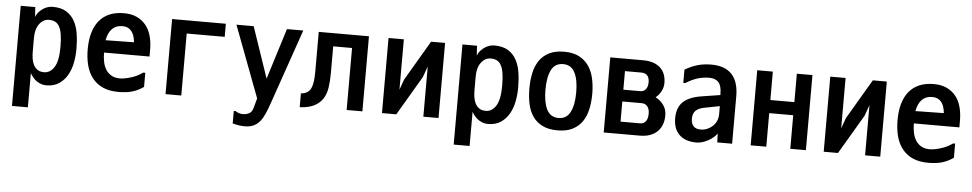

<svg xmlns="http://www.w3.org/2000/svg" viewBox="-39 -842 6579 1299"><g transform="rotate(5 3250.0 -192.0)"><path d="M168 -225Q168 -201 171.5 -177Q175 -153 185 -134Q195 -115 212 -103.5Q229 -92 256 -92Q298 -92 325 -134.5Q352 -177 352 -271Q352 -322 346.5 -356Q341 -390 329.5 -410.5Q318 -431 300.5 -439.5Q283 -448 259 -448Q221 -448 194.5 -413Q168 -378 168 -319ZM278 -5Q247 -5 218 -23Q189 -41 168 -78V154H60V-526H159L163 -460Q171 -480 184.5 -494.5Q198 -509 213.5 -519Q229 -529 245.5 -533.5Q262 -538 276 -538Q333 -538 369 -516Q405 -494 425.5 -456.5Q446 -419 453.5 -370.5Q461 -322 461 -268Q461 -221 452 -174Q443 -127 421.5 -89.5Q400 -52 365 -28.5Q330 -5 278 -5Z M758 -449Q672 -449 652 -344L845 -347Q835 -449 758 -449ZM761 -537Q812 -537 849 -519.5Q886 -502 910.5 -471.5Q935 -441 946.5 -398.5Q958 -356 958 -307V-260H649Q649 -225 655.5 -195Q662 -165 676.5 -143Q691 -121 714 -108Q737 -95 771 -95Q787 -95 807 -99Q827 -103 848 -109.5Q869 -116 889 -126Q909 -136 925 -148H939V-52Q902 -26 862.5 -14.5Q823 -3 769 -3Q707 -3 663.5 -22.5Q620 -42 591.5 -78Q563 -114 550 -163.5Q537 -213 537 -273Q537 -334 550.5 -382.5Q564 -431 591.5 -465.5Q619 -500 661 -518.5Q703 -537 761 -537Z M1088 -526H1453V-437H1195V-16H1088Z M1558 57H1570Q1580 64 1593.5 68.5Q1607 73 1621 73Q1644 73 1663.5 63Q1683 53 1691 21L1708 -41L1525 -526H1642L1760 -180L1868 -526H1979L1803 -18Q1789 23 1775 55Q1761 87 1743 109Q1725 131 1700.5 142.5Q1676 154 1641 154Q1623 154 1603.5 151.5Q1584 149 1558 142Z M2000 -101Q2026 -103 2042.5 -113.5Q2059 -124 2068 -143.5Q2077 -163 2080.5 -191Q2084 -219 2084 -257V-526H2425V-16H2318V-437H2190V-255Q2190 -202 2183.5 -157.5Q2177 -113 2156.5 -81Q2136 -49 2098.5 -29.5Q2061 -10 2000 -7Z M2662 -184 2688 -256 2847 -526H2942V-16H2839V-357L2812 -282L2655 -16H2558V-526H2662Z M3168 -225Q3168 -201 3171.5 -177Q3175 -153 3185 -134Q3195 -115 3212 -103.5Q3229 -92 3256 -92Q3298 -92 3325 -134.5Q3352 -177 3352 -271Q3352 -322 3346.5 -356Q3341 -390 3329.5 -410.5Q3318 -431 3300.5 -439.5Q3283 -448 3259 -448Q3221 -448 3194.5 -413Q3168 -378 3168 -319ZM3278 -5Q3247 -5 3218 -23Q3189 -41 3168 -78V154H3060V-526H3159L3163 -460Q3171 -480 3184.5 -494.5Q3198 -509 3213.5 -519Q3229 -529 3245.5 -533.5Q3262 -538 3276 -538Q3333 -538 3369 -516Q3405 -494 3425.5 -456.5Q3446 -419 3453.5 -370.5Q3461 -322 3461 -268Q3461 -221 3452 -174Q3443 -127 3421.5 -89.5Q3400 -52 3365 -28.5Q3330 -5 3278 -5Z M3751 -3Q3689 -3 3647.5 -24Q3606 -45 3581.5 -81Q3557 -117 3547 -165.5Q3537 -214 3537 -270Q3537 -326 3547.5 -374.5Q3558 -423 3582.5 -459Q3607 -495 3648 -516Q3689 -537 3751 -537Q3811 -537 3851.5 -516Q3892 -495 3917 -459Q3942 -423 3953 -374Q3964 -325 3964 -270Q3964 -214 3953.5 -165.5Q3943 -117 3918.5 -81Q3894 -45 3853 -24Q3812 -3 3751 -3ZM3751 -87Q3805 -87 3830 -136Q3855 -185 3855 -270Q3855 -356 3830 -404.5Q3805 -453 3751 -453Q3695 -453 3670.5 -404.5Q3646 -356 3646 -270Q3646 -185 3670.5 -136Q3695 -87 3751 -87Z M4469 -168Q4469 -96 4426.5 -56Q4384 -16 4309 -16H4064V-526H4286Q4361 -526 4402.5 -489.5Q4444 -453 4444 -384Q4444 -356 4430 -329Q4416 -302 4393 -284Q4426 -267 4447.5 -237.5Q4469 -208 4469 -168ZM4285 -316Q4310 -316 4323.5 -333.5Q4337 -351 4337 -380Q4337 -442 4282 -442H4171V-316ZM4356 -169Q4356 -201 4341.5 -218.5Q4327 -236 4303 -236H4171V-99H4304Q4329 -99 4342.5 -117.5Q4356 -136 4356 -169Z M4831 -262 4733 -243Q4691 -236 4670.5 -217Q4650 -198 4650 -161Q4650 -129 4666 -111Q4682 -93 4715 -93Q4739 -93 4760 -102Q4781 -111 4797 -126Q4813 -141 4822 -162Q4831 -183 4831 -207ZM4571 -397V-487Q4615 -513 4657 -525Q4699 -537 4750 -537Q4842 -537 4889 -487Q4936 -437 4936 -338V-16H4835L4833 -76Q4822 -61 4806.5 -48Q4791 -35 4772.5 -25Q4754 -15 4734 -9Q4714 -3 4695 -3Q4619 -3 4578 -42.5Q4537 -82 4537 -154Q4537 -225 4575.5 -263.5Q4614 -302 4695 -316L4828 -337V-345Q4828 -399 4807 -423Q4786 -447 4744 -447Q4702 -447 4663.5 -435Q4625 -423 4584 -397Z M5437 -526V-16H5331V-244H5168V-16H5062V-526H5168V-333H5331V-526Z M5662 -184 5688 -256 5847 -526H5942V-16H5839V-357L5812 -282L5655 -16H5558V-526H5662Z M6258 -449Q6172 -449 6152 -344L6345 -347Q6335 -449 6258 -449ZM6261 -537Q6312 -537 6349 -519.5Q6386 -502 6410.5 -471.5Q6435 -441 6446.5 -398.5Q6458 -356 6458 -307V-260H6149Q6149 -225 6155.5 -195Q6162 -165 6176.5 -143Q6191 -121 6214 -108Q6237 -95 6271 -95Q6287 -95 6307 -99Q6327 -103 6348 -109.5Q6369 -116 6389 -126Q6409 -136 6425 -148H6439V-52Q6402 -26 6362.5 -14.5Q6323 -3 6269 -3Q6207 -3 6163.5 -22.5Q6120 -42 6091.5 -78Q6063 -114 6050 -163.5Q6037 -213 6037 -273Q6037 -334 6050.5 -382.5Q6064 -431 6091.5 -465.5Q6119 -500 6161 -518.5Q6203 -537 6261 -537Z"/></g></svg>

Font: D2Coding
Style: Bold
Weight: 700
Monospace: yes
Designer: Yong-Rak Park; Jeong-Hwan Yoon; Sang-Min Lee;
Foundry: NHN Corporation
Version: Version 1.3.2; Build 20180524